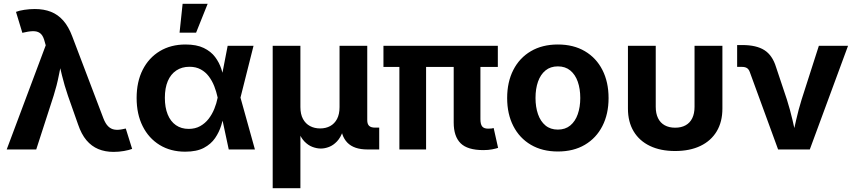

<svg xmlns="http://www.w3.org/2000/svg" viewBox="-20 -787 4501 1011"><path d="M15.3 0 220.8 -548.4 215.6 -566.6Q208.9 -594.6 196.3 -607.6Q183.7 -620.5 163.4 -622.4Q143.1 -624.2 112.6 -617.3L97.7 -614.1L64.2 -724.5Q80.4 -731.1 108 -735.3Q135.5 -739.5 163.2 -739.5Q211 -739.5 248.1 -724.9Q285.3 -710.3 313.2 -678.6Q341.1 -646.9 360.3 -595.7L524.4 -164Q535.3 -135.7 549.8 -121.6Q564.2 -107.5 582.9 -104.6Q601.7 -101.7 624.5 -106.5L642.3 -110.3L675.8 -3Q659.8 3.3 633.1 8Q606.4 12.8 578.1 12.8Q533.6 12.8 497.8 -2Q462.1 -16.8 435.2 -48.5Q408.4 -80.3 391 -131.9L337.6 -283.4Q319.2 -337.5 306.2 -390.5Q293.3 -443.4 279.7 -502.8H313.8Q300.4 -444.3 289.9 -390.7Q279.5 -337.1 262.5 -283.4L170.8 0Z M955.2 11.7Q878.3 11.7 820.7 -23.6Q763 -59 731.2 -122.6Q699.4 -186.1 699.4 -271Q699.4 -356.4 731.4 -419.6Q763.5 -482.8 821.6 -517.8Q879.6 -552.7 957 -552.7Q1015.3 -552.7 1053 -534.4Q1090.7 -516.1 1112.6 -486.9Q1134.5 -457.6 1145.5 -424Q1156.6 -390.5 1161.6 -360.5H1209.2L1245.9 -274.4L1322.3 0H1184.5L1125.8 -274.4Q1119.4 -304.5 1108.2 -333.1Q1097 -361.6 1079.6 -384.7Q1062.2 -407.9 1037 -421.6Q1011.9 -435.4 977.9 -435.4Q937.4 -435.4 908.2 -415.8Q879 -396.3 863.5 -359.9Q848.1 -323.5 848.1 -271.9Q848.1 -220.9 863.1 -184.2Q878 -147.5 906.3 -127.9Q934.5 -108.3 973.5 -108.3Q1007.9 -108.3 1033.9 -122.8Q1059.9 -137.3 1078.4 -161.1Q1096.8 -185 1108.5 -213.9Q1120.2 -242.7 1125.8 -271.5L1178.8 -545.9H1315L1245.9 -271.5L1209.2 -191H1161.6Q1155.6 -161.2 1144.8 -126.3Q1134 -91.3 1112.6 -59.9Q1091.1 -28.4 1053.4 -8.3Q1015.6 11.7 955.2 11.7ZM925.5 -615.1 941.6 -767.1H1073.5L1012.6 -615.1Z M1415.9 204.1V-545.9H1561.8V-223.3Q1561.8 -185.7 1575.4 -160.6Q1589 -135.5 1612.6 -123.1Q1636.1 -110.7 1665.6 -110.7Q1695.6 -110.7 1718.6 -123.2Q1741.6 -135.7 1754.8 -160.7Q1767.9 -185.7 1767.9 -223.3V-545.9H1913.8V-154.4Q1913.8 -133.9 1923.6 -124.4Q1933.3 -115 1955 -115H1976.8V0H1914.9Q1843.8 0 1809 -36Q1774.1 -72 1774.1 -139.7V-189H1798.3Q1798.3 -134.6 1786.2 -98.8Q1774.1 -63.1 1754.6 -42.6Q1735.2 -22 1712.7 -13.4Q1690.3 -4.8 1669.6 -4.8Q1648.2 -4.8 1625.2 -13.4Q1602.3 -22 1582.5 -42.6Q1562.8 -63.1 1550.4 -98.8Q1538 -134.6 1538 -189H1561.8V204.1Z M2525.4 3.4Q2441.7 3.4 2405.4 -32.7Q2369 -68.9 2369 -141.7V-514.1H2509.7V-159.7Q2509.7 -133.2 2518.8 -121.4Q2528 -109.6 2550.1 -109.6Q2561.8 -109.6 2568.2 -110.4Q2574.6 -111.2 2579.4 -112.9L2602.8 -8.3Q2591.5 -4.6 2571.5 -0.6Q2551.5 3.4 2525.4 3.4ZM2083 0V-514.1H2223.6V0ZM1999.1 -434.5V-545.9H2601.4V-434.5Z M2917.5 10.7Q2835.4 10.7 2775.4 -24.6Q2715.4 -59.9 2683 -123.3Q2650.5 -186.6 2650.5 -270.6Q2650.5 -355.2 2683 -418.7Q2715.4 -482.2 2775.4 -517.4Q2835.4 -552.7 2917.5 -552.7Q2999.9 -552.7 3059.7 -517.4Q3119.6 -482.2 3152 -418.7Q3184.5 -355.2 3184.5 -270.6Q3184.5 -186.6 3152 -123.3Q3119.6 -59.9 3059.7 -24.6Q2999.9 10.7 2917.5 10.7ZM2917.5 -104.6Q2956.6 -104.6 2982.9 -126.3Q3009.2 -148.1 3022.3 -185.8Q3035.5 -223.5 3035.5 -271.1Q3035.5 -319.2 3022.3 -356.8Q3009.2 -394.3 2982.9 -415.9Q2956.6 -437.5 2917.5 -437.5Q2878.4 -437.5 2852.2 -415.9Q2826 -394.3 2812.9 -356.9Q2799.8 -319.5 2799.8 -271.1Q2799.8 -223.5 2812.9 -185.8Q2826 -148.1 2852.2 -126.3Q2878.4 -104.6 2917.5 -104.6Z M3534.8 8.2Q3457.9 8.2 3402.2 -18.6Q3346.5 -45.3 3316.5 -95.4Q3286.5 -145.5 3286.5 -215.2V-545.9H3432.9V-224.6Q3432.9 -189.2 3445 -164.7Q3457 -140.1 3480 -127.4Q3503 -114.6 3535.1 -114.6Q3567.5 -114.6 3590.3 -127.4Q3613.2 -140.1 3625.2 -164.7Q3637.2 -189.2 3637.2 -224.6V-545.9H3783.9V-215.2Q3783.9 -145.5 3753.9 -95.4Q3723.9 -45.3 3668.1 -18.6Q3612.3 8.2 3534.8 8.2Z M4077.2 0 3928.1 -407.8Q3922.9 -422.4 3913.1 -428.6Q3903.3 -434.8 3886.9 -434.8H3861.5V-549.8H3889.1Q3963 -549.8 4005.1 -522.9Q4047.3 -495.9 4066.3 -433.9L4123.6 -262.5Q4140.5 -209.1 4153 -155.1Q4165.4 -101 4178.5 -43.1H4147Q4159.9 -101 4172.2 -155.2Q4184.4 -209.3 4200.9 -262.5L4291.8 -545.9H4445.5L4244.1 0Z"/></svg>

Font: Adwaita Sans
Style: Regular
Weight: 400
Designer: Rasmus Andersson
Foundry: rsms
Version: Version 4.001;git-9221beed3